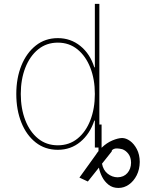

<svg xmlns="http://www.w3.org/2000/svg" viewBox="-20 -747 759 972"><path d="M272.7 11.4Q208.1 11.4 160.9 -25.7Q113.6 -62.9 88.1 -126.8Q62.5 -190.7 62.5 -271.3Q62.5 -351.6 88.4 -415.5Q114.3 -479.4 161.6 -516.7Q208.8 -554 272.7 -554Q337.7 -554 386.9 -514.2Q436.1 -474.4 457.4 -406.2H460.2V-727.3H483V-116.5H494.3V1.1Q519.9 -23.8 548.7 -35.9Q577.4 -47.9 598 -48.3Q617.9 -48.3 638.3 -33.6Q658.7 -18.8 672.9 8.2Q687.1 35.2 687.5 72.4Q687.1 110.4 672.1 140.3Q657 170.1 632.6 187.3Q608.3 204.5 579.5 204.5Q550.1 204.5 529.5 188.2Q508.9 171.9 496.8 147.9Q484.7 123.9 480.8 101.6L424.7 171.9L382.1 152L465.9 35.5Q471.6 26.3 478.7 17.8V0H460.2V-136.4H457.4Q435 -68.9 386.7 -28.8Q338.4 11.4 272.7 11.4ZM272.7 -11.4Q330.6 -11.4 372.7 -45.6Q414.8 -79.9 437.5 -138.7Q460.2 -197.4 460.2 -271.3Q460.2 -345.2 437.3 -403.9Q414.4 -462.7 372.3 -497Q330.3 -531.2 272.7 -531.2Q215.2 -531.2 173.1 -497Q131 -462.7 108.1 -403.9Q85.2 -345.2 85.2 -271.3Q85.2 -197.4 108 -138.7Q130.7 -79.9 172.8 -45.6Q214.8 -11.4 272.7 -11.4ZM496.4 81.7Q502.5 114.3 525 132.3Q547.6 150.2 575.3 150.6Q606.9 149.9 625 128.9Q643.1 108 643.5 76.7Q643.1 49.4 630.1 32.1Q617.2 14.9 599.4 8.5Q570.3 1.4 557.4 6.7Q544.4 12.1 545.5 19.9Z"/></svg>

Font: Inter Thin BETA
Style: Regular
Weight: 100
Designer: Rasmus Andersson
Foundry: rsms
Version: Version 3.011;git-f93a4a705